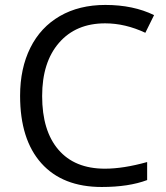

<svg xmlns="http://www.w3.org/2000/svg" viewBox="-20 -744 671 774"><path d="M403.8 -649.9Q286.1 -649.9 218 -571.5Q149.9 -493.2 149.9 -356.9Q149.9 -216.8 215.6 -140.4Q281.2 -64 402.8 -64Q477.5 -64 573.2 -90.8V-18.1Q499 9.8 390.1 9.8Q232.4 9.8 146.7 -85.9Q61 -181.6 61 -357.9Q61 -468.3 102.3 -551.3Q143.6 -634.3 221.4 -679.2Q299.3 -724.1 404.8 -724.1Q517.1 -724.1 601.1 -683.1L565.9 -611.8Q484.9 -649.9 403.8 -649.9Z"/></svg>

Font: Sahel FD
Style: FD
Weight: 400
Foundry: Saber Rastikerdar (saber.rastikerdar@gmail.com)
Version: Version 3.3.1